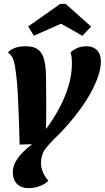

<svg xmlns="http://www.w3.org/2000/svg" viewBox="-20 -768 539 988"><path d="M126 200Q89 200 67.5 178.5Q46 157 46 119Q46 90 60.5 64Q75 38 98 15Q121 -8 145 -26L81 -24Q79 -106 76.5 -172Q74 -238 71 -294.5Q68 -351 61 -400Q56 -443 47 -465Q38 -487 20 -498Q39 -516 61.5 -523Q84 -530 110 -530Q151 -530 172.5 -515.5Q194 -501 203.5 -472.5Q213 -444 216 -400Q217 -386 217 -359.5Q217 -333 217.5 -298Q218 -263 218 -221L217 -104Q254 -154 284 -209.5Q314 -265 332 -324Q350 -383 350 -441Q350 -454 349 -468.5Q348 -483 343 -498Q357 -512 378 -521Q399 -530 424 -530Q446 -530 462.5 -522Q479 -514 489 -496.5Q499 -479 499 -451Q499 -418 486 -378.5Q473 -339 450.5 -297Q428 -255 397.5 -212.5Q367 -170 332.5 -130Q298 -90 262 -56Q231 -26 211 1.5Q191 29 191 73Q191 96 202 120.5Q213 145 229 162Q210 181 182.5 190.5Q155 200 126 200ZM154 -584 125 -632 290 -748H318L449 -631L404 -584L294 -646Z"/></svg>

Font: Sansita Swashed Light SemiBold
Style: Regular
Weight: 600
Version: Version 1.003